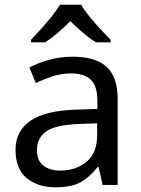

<svg xmlns="http://www.w3.org/2000/svg" viewBox="-20 -786 601 816"><path d="M288 -545Q386 -545 433 -502Q480 -459 480 -365V0H416L399 -76H395Q360 -32 321.5 -11Q283 10 215 10Q142 10 94 -28.5Q46 -67 46 -149Q46 -229 109 -272.5Q172 -316 303 -320L394 -323V-355Q394 -422 365 -448Q336 -474 283 -474Q241 -474 203 -461.5Q165 -449 132 -433L105 -499Q140 -518 188 -531.5Q236 -545 288 -545ZM314 -259Q214 -255 175.5 -227Q137 -199 137 -148Q137 -103 164.5 -82Q192 -61 235 -61Q303 -61 348 -98.5Q393 -136 393 -214V-262ZM325 -766Q337 -744 359.5 -716.5Q382 -689 406.5 -662.5Q431 -636 450 -617V-606H388Q362 -622 334 -645.5Q306 -669 279 -696Q252 -669 225 -646Q198 -623 172 -606H112V-617Q131 -637 154.5 -663Q178 -689 200 -716.5Q222 -744 235 -766Z"/></svg>

Font: Noto Sans Lisu
Style: Regular
Weight: 400
Designer: Monotype Design Team. David Williams.
Foundry: Monotype Imaging Inc.
Version: Version 2.102